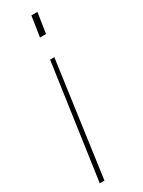

<svg xmlns="http://www.w3.org/2000/svg" viewBox="-190 -517 554 745"><g transform="rotate(-30 87.0 -144.5)"><path d="M105 -308 34 204H13L86 -308ZM136 -493 122 -402H95L109 -493Z"/></g></svg>

Font: Hanken Grotesk Thin
Style: Italic
Weight: 250
Italic angle: -8°
Designer: Alfredo Marco Pradil
Foundry: Hanken Design Co.
Version: Version 3.013